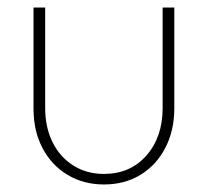

<svg xmlns="http://www.w3.org/2000/svg" viewBox="-20 -480 552 510"><path d="M256 10Q202 10 159.5 -15.5Q117 -41 93 -86.5Q69 -132 69 -192V-460H100V-193Q100 -142 119.5 -102.5Q139 -63 174.5 -40.5Q210 -18 256 -18Q326 -18 369 -67Q412 -116 412 -193V-460H443V-192Q443 -133 419 -87Q395 -41 353 -15.5Q311 10 256 10Z"/></svg>

Font: Outfit Thin
Style: Regular
Weight: 100
Designer: Rodrigo Fuenzalida
Foundry: fragTYPE
Version: Version 1.100;gftools[0.9.27]